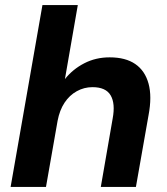

<svg xmlns="http://www.w3.org/2000/svg" viewBox="-20 -740 661 760"><path d="M22 0 148 -720H288L237 -427Q268 -466 313.5 -489.5Q359 -513 414 -513Q477 -513 515.5 -486.5Q554 -460 568 -409Q582 -358 568 -284L518 0H379L426 -271Q437 -330 418 -362.5Q399 -395 346 -395Q313 -395 284 -379Q255 -363 235.5 -333.5Q216 -304 208 -262L162 0Z"/></svg>

Font: DM Sans 18pt ExtraBold
Style: Italic
Weight: 800
Italic angle: -10°
Designer: Colophon Foundry, Jonny Pinhorn
Foundry: Colophon Foundry
Version: Version 4.004;gftools[0.9.30]